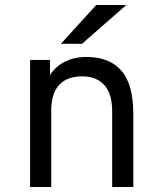

<svg xmlns="http://www.w3.org/2000/svg" viewBox="-20 -752 656 772"><path d="M516 -293V0H431V-304Q431 -377 398.5 -411Q366 -445 312 -445Q186 -445 186 -306V0H101V-511H181V-450Q203 -485 241 -504Q279 -523 327 -523Q420 -523 468 -468Q516 -413 516 -293ZM367 -732H488L310 -576H225Z"/></svg>

Font: Overpass Mono
Style: Regular
Weight: 400
Monospace: yes
Designer: Delve Withrington, Dave Bailey
Foundry: Delve Fonts
Version: Version 1.000;DELV;Overpass